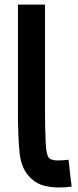

<svg xmlns="http://www.w3.org/2000/svg" viewBox="-20 -829 344 852"><path d="M120.1 -35.2Q75.2 -75.2 67.4 -146.5Q59.6 -216.8 59.6 -336.9Q59.6 -408.2 59.6 -460.9Q59.6 -513.7 59.6 -551.8Q59.6 -583 59.6 -605.5Q59.6 -628.9 59.6 -645.5Q59.6 -700.2 59.6 -712.9Q59.6 -726.6 59.6 -761.7Q59.6 -770.5 59.6 -781.2Q59.6 -793 59.6 -808.6Q99.6 -808.6 179.7 -808.6Q179.7 -651.4 179.7 -336.9Q179.7 -262.7 182.6 -200.2Q184.6 -137.7 200.2 -125Q203.1 -122.1 219.7 -118.2Q236.3 -115.2 284.2 -120.1Q286.1 -102.5 288.1 -88.9Q289.1 -75.2 290 -66.4Q294.9 -27.3 294.9 -26.4Q294.9 -25.4 297.9 -1Q284.2 0 268.6 2Q253.9 2.9 239.3 2.9Q207 2.9 175.8 -4.9Q144.5 -12.7 120.1 -35.2Z"/></svg>

Font: Seiden_Sans_Regular
Style: Regular
Weight: 400
Designer: Kevin Beronilla
Version: Version 1.0